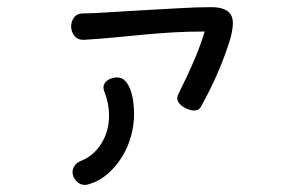

<svg xmlns="http://www.w3.org/2000/svg" viewBox="-20 -443 845 539"><path d="M214.8 -331.1Q197.3 -331.1 188.5 -342.8Q179.7 -354.5 179.7 -369.1Q179.7 -382.8 188 -394Q196.3 -405.3 212.9 -405.3Q235.4 -405.3 280.3 -408.2Q325.2 -411.1 377.4 -414.1Q429.7 -417 481.9 -419.9Q534.2 -422.9 572.3 -422.9Q591.8 -422.9 604 -418.9Q616.2 -415 622.6 -408.7Q628.9 -402.3 631.3 -394.5Q633.8 -386.7 633.8 -378.9Q633.8 -356.4 623.5 -324.2Q613.3 -292 599.1 -257.3Q585 -222.7 569.3 -191.4Q553.7 -160.2 543 -141.6Q538.1 -132.8 524.4 -132.8Q517.6 -132.8 509.3 -135.7Q501 -138.7 494.1 -143.1Q487.3 -147.5 482.4 -153.8Q477.5 -160.2 477.5 -168Q477.5 -172.9 485.8 -189.5Q494.1 -206.1 505.9 -231Q517.6 -255.9 530.8 -287.6Q543.9 -319.3 554.7 -354.5Q507.8 -354.5 465.8 -352.1Q423.8 -349.6 383.3 -345.7Q342.8 -341.8 301.8 -337.9Q260.7 -334 214.8 -331.1ZM273.4 -184.6Q270.5 -191.4 270.5 -197.3Q270.5 -210 282.2 -217.8Q293.9 -225.6 308.6 -225.6Q323.2 -225.6 332.5 -214.8Q341.8 -204.1 347.2 -188Q352.5 -171.9 354.5 -154.3Q356.4 -136.7 356.4 -123Q356.4 -91.8 347.7 -60.5Q338.9 -29.3 322.8 -2.9Q306.6 23.4 283.7 43.9Q260.7 64.5 232.4 73.2Q224.6 76.2 218.8 76.2Q204.1 76.2 193.8 64.9Q183.6 53.7 183.6 40Q183.6 32.2 189 22.9Q194.3 13.7 207 8.8Q242.2 -4.9 264.2 -39.6Q286.1 -74.2 286.1 -119.1Q286.1 -152.3 273.4 -184.6Z"/></svg>

Font: Hi Melody
Style: Regular
Weight: 400
Designer: YoonDesign Inc.
Foundry: YoonDesign Inc.
Version: Version 3.00